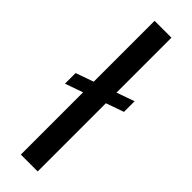

<svg xmlns="http://www.w3.org/2000/svg" viewBox="-252 -736 741 741"><g transform="rotate(45 119.0 -365.0)"><path d="M0 -314V-372L238 -456V-398ZM73 0V-730H165V0Z"/></g></svg>

Font: MuseoModerno Thin
Style: Regular
Weight: 400
Version: Version 1.003